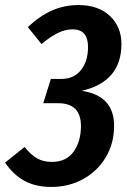

<svg xmlns="http://www.w3.org/2000/svg" viewBox="-42 -725 503 759"><path d="M438 -551Q438 -402 281 -366Q409 -347 409 -228Q409 -158 376 -103Q343 -48 286.5 -17Q230 14 161 14Q99 14 55 -10Q11 -34 -22 -82L55 -144Q80 -113 104.5 -99Q129 -85 163 -85Q220 -85 249 -125.5Q278 -166 278 -227Q278 -317 188 -317H129L159 -413H201Q250 -413 278 -448Q306 -483 306 -539Q306 -609 245 -609Q215 -609 185.5 -594Q156 -579 122 -551L68 -618Q115 -662 163.5 -683.5Q212 -705 268 -705Q347 -705 392.5 -662Q438 -619 438 -551Z"/></svg>

Font: Fira Sans Extra Condensed Medium
Style: Italic
Weight: 500
Width: 3
Italic angle: -8°
Designer: Carrois Corporate & Edenspiekermann AG
Foundry: Carrois Corporate GbR & Edenspiekermann AG
Version: Version 4.203